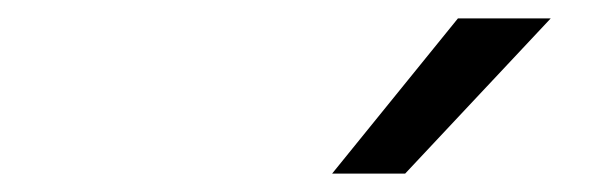

<svg xmlns="http://www.w3.org/2000/svg" viewBox="-20 -826 660 209"><path d="M421 -637H341.5L478.5 -806H579.5Z"/></svg>

Font: Monaspace Krypton
Style: Italic
Weight: 400
Italic angle: -11°
Designer: Riley Cran & the Lettermatic Team
Foundry: Lettermatic
Version: Version 1.101 (Monaspace Krypton)